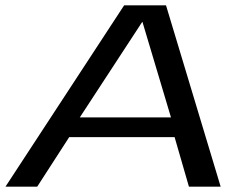

<svg xmlns="http://www.w3.org/2000/svg" viewBox="-32 -697 942 717"><path d="M-11.5 0H107L226.5 -185H620L673.5 0H792L588 -677H431.5ZM266 -258.5 499 -615H500L606.5 -258.5Z"/></svg>

Font: Anybody Expanded
Style: Italic
Weight: 400
Width: 7
Italic angle: -10°
Version: Version 1.113;gftools[0.9.25]